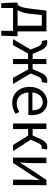

<svg xmlns="http://www.w3.org/2000/svg" viewBox="1147 -1744 789 3123"><g transform="rotate(90 1541.5 -182.5)"><path d="M225 -469H399V-74H145C171 -113 193 -177 205 -285ZM491 -74V-543H153L124 -302C103 -127 79 -90 48 -74H22V-17L31 192H110V0H481V192H560L569 -17V-74Z M1175 -286 1219 -393C1244 -457 1269 -468 1297 -468C1305 -468 1308 -467 1315 -465L1331 -551C1323 -554 1310 -557 1299 -557C1241 -557 1195 -531 1157 -440L1105 -319H1022V-543H940V-319H856L805 -440C766 -531 721 -557 662 -557C651 -557 639 -554 630 -551L647 -465C654 -467 657 -468 664 -468C693 -468 717 -457 743 -393L786 -286L616 0H714L851 -245H940V0H1022V-245H1111L1247 0H1346Z M1653 13C1727 13 1785 -12 1833 -43L1800 -103C1760 -76 1717 -60 1664 -60C1561 -60 1490 -134 1484 -250H1850C1852 -263 1854 -282 1854 -302C1854 -457 1776 -557 1638 -557C1512 -557 1393 -447 1393 -271C1393 -92 1509 13 1653 13ZM1483 -315C1494 -422 1562 -484 1639 -484C1724 -484 1774 -425 1774 -315Z M2253 -286 2299 -393C2327 -458 2349 -468 2378 -468C2386 -468 2390 -467 2396 -465L2412 -551C2404 -554 2392 -557 2380 -557C2321 -557 2280 -536 2238 -440L2184 -319H2079V-543H1988V0H2079V-245H2186L2338 0H2438Z M2544 0H2629L2835 -311C2855 -344 2886 -394 2907 -428H2911C2907 -357 2902 -284 2902 -227V0H2991V-543H2906L2700 -232C2680 -199 2649 -149 2628 -116H2624C2627 -186 2633 -259 2633 -316V-543H2544Z"/></g></svg>

Font: Noto Sans CJK SC Regular
Style: Regular
Weight: 400
Designer: Ryoko NISHIZUKA (kana & ideographs); Paul D. Hunt (Latin, Greek & Cyrillic); Wenlong ZHANG (bopomofo); Sandoll Communica
Foundry: Adobe Systems Incorporated
Version: Version 1.004;PS 1.004;hotconv 1.0.82;makeotf.lib2.5.63406